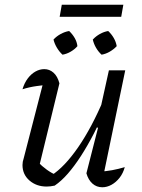

<svg xmlns="http://www.w3.org/2000/svg" viewBox="-20 -785 600 811"><path d="M231 -433 145 -80 139 -102Q157 -83 178 -68Q199 -53 217 -46L197 -44Q253 -80 310.5 -163.5Q368 -247 419 -368L432 -337Q404 -274 376.5 -221Q349 -168 321.5 -125.5Q294 -83 266.5 -51.5Q239 -20 211 -1Q193 3 177 3Q134 3 104.5 -22.5Q75 -48 75 -88Q75 -102 80 -116L169 -461L202 -429Q167 -426 135 -421.5Q103 -417 75 -408Q83 -435 97.5 -454Q112 -473 130 -483Q148 -493 167 -493Q189 -493 206 -478Q223 -463 231 -433ZM345 -53 394 -245 387 -248 440 -488H509L413 -25L397 -60Q426 -61 453 -66Q480 -71 507 -79Q500 -53 485 -34Q470 -15 451 -4.5Q432 6 412 6Q388 6 370.5 -9.5Q353 -25 345 -53ZM232 -714 241 -765H501L492 -714ZM244 -554Q230 -567 220 -584Q210 -601 206 -618Q219 -632 236.5 -641.5Q254 -651 272 -654Q286 -641 295.5 -624.5Q305 -608 307 -590Q296 -577 279 -567Q262 -557 244 -554ZM409 -554Q395 -567 385.5 -583.5Q376 -600 372 -618Q385 -632 402 -641.5Q419 -651 437 -654Q451 -641 460.5 -624.5Q470 -608 473 -590Q461 -577 444 -567Q427 -557 409 -554Z"/></svg>

Font: Piazzolla Thin
Style: Italic
Weight: 400
Italic angle: -11.3°
Version: Version 2.005